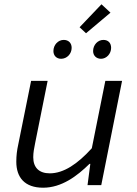

<svg xmlns="http://www.w3.org/2000/svg" viewBox="-20 -863 640 895"><path d="M181 12C267 12 339 -42 397 -99H401L388 0H452L549 -486H471L408 -172C342 -99 277 -55 212 -55C162 -55 135 -82 135 -130C135 -152 139 -172 144 -197L202 -486H125L65 -189C59 -162 56 -137 56 -109C56 -36 95 12 181 12ZM265 -589C292 -589 314 -612 314 -640C314 -663 299 -677 277 -677C251 -677 229 -654 229 -625C229 -604 243 -589 265 -589ZM451 -589C476 -589 498 -612 498 -640C498 -663 484 -677 462 -677C436 -677 414 -654 414 -625C414 -604 429 -589 451 -589ZM381 -708 495 -804 453 -843 351 -736 381 -708Z"/></svg>

Font: Source Code Variable
Style: Italic
Weight: 400
Italic angle: -11°
Monospace: yes
Designer: Paul D. Hunt, Teo Tuominen
Foundry: Adobe Systems Incorporated
Version: Version 1.005;PS 1.0;hotconv 16.6.54;makeotf.lib2.5.65590